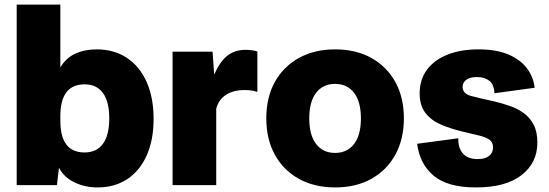

<svg xmlns="http://www.w3.org/2000/svg" viewBox="-20 -810 2400 840"><path d="M53 0V-790H244V-515Q268 -556 309 -575Q350 -594 402 -594Q479 -594 535 -557Q591 -520 621.5 -451.5Q652 -383 652 -290Q652 -198 622 -130.5Q592 -63 537 -26.5Q482 10 407 10Q352 10 306 -12Q260 -34 238 -76L229 0ZM244 -281Q244 -143 350 -143Q403 -143 430.5 -181Q458 -219 458 -292Q458 -365 430.5 -403Q403 -441 350 -441Q244 -441 244 -302Z M735 0V-584H910L917 -484Q943 -542 975.5 -567Q1008 -592 1055 -592Q1083 -592 1106 -585V-409H1101Q1094 -412 1081 -414Q1068 -416 1050 -416Q1001 -416 968.5 -395Q936 -374 926 -334V0Z M1446 10Q1355 10 1287 -28Q1219 -66 1182 -134Q1145 -202 1145 -292Q1145 -383 1182 -450.5Q1219 -518 1287 -556Q1355 -594 1446 -594Q1538 -594 1605.5 -556Q1673 -518 1710 -450.5Q1747 -383 1747 -292Q1747 -202 1710 -134Q1673 -66 1605.5 -28Q1538 10 1446 10ZM1446 -141Q1499 -141 1529 -180Q1559 -219 1559 -292Q1559 -365 1529 -404Q1499 -443 1446 -443Q1393 -443 1363 -404Q1333 -365 1333 -292Q1333 -219 1363 -180Q1393 -141 1446 -141Z M2062 10Q1938 10 1877 -41.5Q1816 -93 1805 -181L1985 -205Q1984 -162 2005.5 -138Q2027 -114 2070 -114Q2103 -114 2120 -128Q2137 -142 2137 -165Q2137 -188 2121 -199Q2105 -210 2074.5 -217.5Q2044 -225 2001 -235Q1951 -247 1909 -265Q1867 -283 1841.5 -315.5Q1816 -348 1816 -402Q1816 -462 1848 -505Q1880 -548 1938 -571Q1996 -594 2073 -594Q2152 -594 2204.5 -571.5Q2257 -549 2285.5 -511Q2314 -473 2319 -426L2143 -402Q2142 -440 2121 -456.5Q2100 -473 2067 -473Q2036 -473 2020 -461Q2004 -449 2004 -430Q2004 -400 2041.5 -390Q2079 -380 2144 -366Q2177 -358 2210.5 -346.5Q2244 -335 2271 -315.5Q2298 -296 2314.5 -265Q2331 -234 2331 -186Q2331 -98 2262 -44Q2193 10 2062 10Z"/></svg>

Font: BDO Grotesk Black
Style: Regular
Weight: 900
Designer: Deni Anggara
Foundry: Lokal Container
Version: Version 2.000